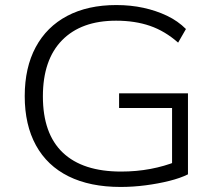

<svg xmlns="http://www.w3.org/2000/svg" viewBox="-20 -733 867 761"><path d="M458 8Q337 8 252 -34Q167 -76 122.5 -157Q78 -238 78 -352Q78 -465 121.5 -546Q165 -627 246.5 -670Q328 -713 441 -713Q498 -713 548.5 -702Q599 -691 642 -670.5Q685 -650 717 -618L686 -564Q634 -610 574.5 -630.5Q515 -651 440 -651Q302 -651 226 -573.5Q150 -496 150 -351Q150 -203 229 -128Q308 -53 460 -53Q521 -53 576.5 -63.5Q632 -74 679 -93L662 -56V-305H452V-363H725V-42Q695 -27 651 -16Q607 -5 557 1.5Q507 8 458 8Z"/></svg>

Font: Nunito Sans 10pt SemiExpanded Light
Style: Regular
Weight: 300
Width: 6
Designer: Vernon Adams
Foundry: Vernon Adams
Version: Version 3.101;gftools[0.9.27]